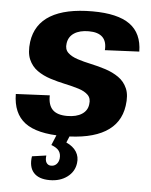

<svg xmlns="http://www.w3.org/2000/svg" viewBox="-54 -595 665 848"><g transform="rotate(5 279.0 -170.5)"><path d="M240 10Q124 10 70.5 -30.5Q17 -71 16 -157L166 -164Q165 -121 185.5 -100.5Q206 -80 250 -80Q291 -80 315.5 -96Q340 -112 343 -140Q347 -166 332 -181Q317 -196 289.5 -204.5Q262 -213 229 -220Q196 -227 163 -237.5Q130 -248 104.5 -266Q79 -284 66 -314Q53 -344 59 -392Q70 -471 136.5 -510.5Q203 -550 322 -550Q434 -550 488 -511Q542 -472 543 -391L391 -384Q394 -422 374.5 -441.5Q355 -461 313 -461Q273 -461 248.5 -445Q224 -429 220 -399Q216 -373 231.5 -358Q247 -343 274.5 -334Q302 -325 335 -318Q368 -311 400.5 -300.5Q433 -290 459 -272Q485 -254 498 -224Q511 -194 504 -147Q493 -69 426.5 -29.5Q360 10 240 10ZM198 209Q149 209 126.5 183.5Q104 158 111 111L174 102Q171 123 178 134Q185 145 199 145Q213 145 222.5 135.5Q232 126 234 110Q236 90 226.5 76.5Q217 63 192 54L214 1H272L257 37Q288 51 302 73.5Q316 96 312 124Q307 162 275.5 185.5Q244 209 198 209Z"/></g></svg>

Font: Pathway Extreme SemiCondensed
Style: Bold Italic
Weight: 700
Width: 4
Italic angle: -8°
Version: Version 1.001;gftools[0.9.26]